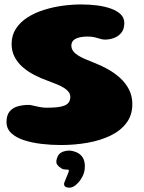

<svg xmlns="http://www.w3.org/2000/svg" viewBox="-20 -644 665 885"><path d="M260.5 24.5Q215 24.5 170.8 19.2Q126.5 14 90 2Q53.5 -10 31.8 -30.5Q10 -51 10 -81.5Q10 -112.5 24 -129.8Q38 -147 61.5 -153.8Q85 -160.5 112.5 -160.5Q119 -160.5 131.8 -157.5Q144.5 -154.5 161 -151Q177.5 -147.5 195.5 -147.5Q221.5 -147.5 241.5 -149.5Q261.5 -151.5 275.5 -156.8Q289.5 -162 296.8 -172Q304 -182 304 -197.5Q304 -210.5 296.2 -220.5Q288.5 -230.5 274.5 -239.2Q260.5 -248 241.8 -255.5Q223 -263 200.5 -271.5Q166.5 -283.5 136.2 -299.5Q106 -315.5 83 -336Q60 -356.5 46.8 -382.8Q33.5 -409 33.5 -441Q33.5 -481 53.2 -511.5Q73 -542 106.5 -563.5Q140 -585 182 -598.2Q224 -611.5 268.5 -617.5Q313 -623.5 354 -623.5Q392.5 -623.5 427.8 -619Q463 -614.5 491.5 -604.2Q520 -594 536.5 -577.8Q553 -561.5 553 -538Q553 -511 540.2 -494.2Q527.5 -477.5 507 -469.5Q486.5 -461.5 463.5 -461.5Q453 -461.5 442 -465Q431 -468.5 417.2 -472Q403.5 -475.5 383 -475.5Q369 -475.5 355.8 -473.5Q342.5 -471.5 332 -467Q321.5 -462.5 315.2 -454.2Q309 -446 309 -433.5Q309 -420 317 -409Q325 -398 339 -389Q353 -380 372.2 -371.8Q391.5 -363.5 414.5 -354.5Q446 -342.5 477.2 -325Q508.5 -307.5 534 -284.2Q559.5 -261 574.8 -231Q590 -201 590 -164Q590 -113.5 563 -77.5Q536 -41.5 489.5 -19Q443 3.5 384 14Q325 24.5 260.5 24.5ZM297 221Q281.5 219.5 277.8 213.2Q274 207 276 199L283 181.5Q287 171.5 290.5 163Q294 155.5 296 149.2Q298 143 297 140.5Q296 138.5 293.5 138Q291 137.5 286 137.5Q278.5 137.5 271.8 136Q265 134.5 260.5 130Q251 125 243.8 115.2Q236.5 105.5 242 87.5Q248.5 62.5 272.2 54.5Q296 46.5 318 53Q346.5 60 360.2 80.2Q374 100.5 370.5 135Q368.5 153.5 359.5 170.8Q350.5 188 338.5 200Q330 210 319 215.8Q308 221.5 297 221Z"/></svg>

Font: Gluten Thin
Style: Bold
Weight: 700
Version: Version 1.300